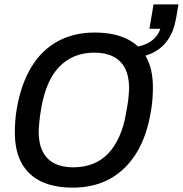

<svg xmlns="http://www.w3.org/2000/svg" viewBox="-20 -847 837 879"><path d="M313 12Q228 12 169 -16Q110 -44 79 -100Q48 -156 48 -240Q48 -267 50 -294.5Q52 -322 57 -350Q76 -461 123 -539Q170 -617 243.5 -657.5Q317 -698 414 -698Q499 -698 558.5 -670Q618 -642 649 -586.5Q680 -531 680 -447Q680 -421 678 -393.5Q676 -366 671 -338Q653 -226 605.5 -148Q558 -70 484.5 -29Q411 12 313 12ZM315 -81Q365 -81 405.5 -97Q446 -113 476 -145Q506 -177 526.5 -223Q547 -269 557 -328Q561 -351 564 -368.5Q567 -386 568 -399Q569 -412 570 -423Q571 -434 571 -443Q571 -498 552.5 -534Q534 -570 498.5 -588Q463 -606 412 -606Q362 -606 322 -589.5Q282 -573 251.5 -541.5Q221 -510 201 -464Q181 -418 170 -359Q166 -336 163.5 -318.5Q161 -301 160 -287.5Q159 -274 158 -263.5Q157 -253 157 -244Q157 -190 175.5 -153.5Q194 -117 229 -99Q264 -81 315 -81ZM576 -579 585 -630Q633 -634 667 -655.5Q701 -677 714 -715H664L683 -827H797L786 -763Q776 -705 749.5 -666Q723 -627 680 -605.5Q637 -584 576 -579Z"/></svg>

Font: Archivo SemiCondensed Medium
Style: Italic
Weight: 500
Width: 4
Italic angle: -10°
Designer: Hector Gatti
Foundry: Omnibus-Type
Version: Version 2.001